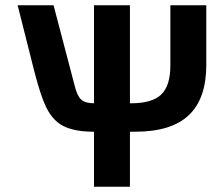

<svg xmlns="http://www.w3.org/2000/svg" viewBox="-20 -708 849 728"><path d="M336.4 0V-208.5Q252.4 -208.5 209.5 -236.3Q187.5 -250.5 170.9 -274.2Q154.3 -297.9 139.4 -339.4Q124.5 -380.9 107.4 -448.2L46.9 -688H183.1L263.7 -380.9Q272.5 -345.2 287.6 -330.8Q302.7 -316.4 336.4 -316.4V-688H472.7V-316.4H477.1Q556.6 -316.4 591.3 -349.6Q626 -382.8 626 -460V-688H762.2V-461.9Q762.2 -334 695.8 -271.2Q629.4 -208.5 492.2 -208.5H472.7V0Z"/></svg>

Font: Arimo
Style: Bold
Weight: 700
Designer: Steve Matteson
Foundry: Monotype Imaging Inc.
Version: Version 1.33